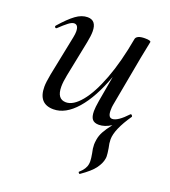

<svg xmlns="http://www.w3.org/2000/svg" viewBox="-118 -482 704 797"><g transform="rotate(20 234.0 -83.5)"><path d="M173 -346Q173 -327 167 -297L135 -138Q129 -108 129 -87Q129 -32 169 -32Q201 -32 235 -73Q269 -114 298.5 -192Q328 -270 347 -377Q349 -385 359 -389.5Q369 -394 387 -394Q413 -394 413 -387L409 -367Q400 -324 398 -312L357 -89Q355 -80 355 -64Q355 -33 373 -33Q397 -33 438 -77L440 -78Q443 -78 445.5 -74.5Q448 -71 447 -69Q396 5 396 49Q396 66 401 86Q405 110 405 121Q405 128 404 132Q401 152 384.5 175Q368 198 326 227L324 228Q322 228 319.5 224.5Q317 221 319 220Q344 198 347 176Q348 171 348 163Q348 152 344 130Q339 110 339 92Q339 85 341 71Q344 52 353.5 34.5Q363 17 383 -9Q355 9 329 9Q309 9 300 -2Q291 -13 291 -38Q291 -54 296 -84L316 -198Q280 -98 231.5 -42.5Q183 13 130 13Q63 13 63 -63Q63 -82 70 -119L106 -297Q109 -312 109 -322Q109 -352 90 -352Q80 -352 65.5 -341Q51 -330 29 -309Q27 -307 25 -307Q22 -307 20 -310.5Q18 -314 21 -317Q56 -357 82 -376Q108 -395 134 -395Q173 -395 173 -346Z"/></g></svg>

Font: CormorantInfant-MediumItalic
Style: Italic
Weight: 500
Italic angle: -10°
Designer: Christian Thalmann (Catharsis Fonts)
Foundry: Catharsis Fonts
Version: Version 3.303